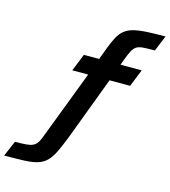

<svg xmlns="http://www.w3.org/2000/svg" viewBox="-317 -847 1012 1145"><g transform="rotate(15 189.0 -274.5)"><path d="M-184 193 -143 97Q-102 97 -76 95Q-50 93 -34.5 86Q-19 79 -9 66Q1 53 10 29L175 -403H77L120 -510H214L243 -587Q259 -629 274 -656.5Q289 -684 310.5 -701.5Q332 -719 363.5 -727.5Q395 -736 443 -739Q491 -742 562 -742L522 -645Q476 -645 450 -643Q424 -641 409 -631.5Q394 -622 383 -601Q372 -580 358 -542L346 -510H477L434 -403H307L161 -15Q137 47 118 86Q99 125 76.5 147Q54 169 21.5 179Q-11 189 -60.5 191Q-110 193 -184 193Z"/></g></svg>

Font: Saira Thin SemiBold
Style: Italic
Weight: 600
Italic angle: -12°
Version: Version 1.101